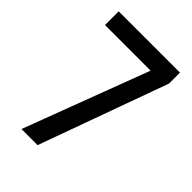

<svg xmlns="http://www.w3.org/2000/svg" viewBox="-210 -808 902 902"><g transform="rotate(45 240.5 -357.0)"><path d="M103 0H210L442 -641V-714H35V-623H338Z"/></g></svg>

Font: Noto Sans Khmer UI Condensed Medium
Style: Regular
Weight: 500
Width: 3
Designer: Danh Hong and the Monotype Design Team
Foundry: Monotype Imaging Inc.
Version: Version 2.002